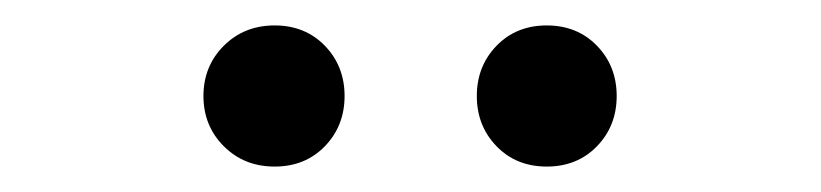

<svg xmlns="http://www.w3.org/2000/svg" viewBox="-20 -787 646 151"><path d="M196 -656Q172 -656 156 -672Q140 -688 140 -711.5Q140 -735 156 -751Q172 -767 196 -767Q220 -767 235.5 -751Q251 -735 251 -711.5Q251 -688 235.5 -672Q220 -656 196 -656ZM410 -656Q386 -656 370.5 -672Q355 -688 355 -711.5Q355 -735 370.5 -751Q386 -767 410 -767Q434 -767 449.5 -751Q465 -735 465 -711.5Q465 -688 449.5 -672Q434 -656 410 -656Z"/></svg>

Font: Resource Han Rounded JP
Style: Regular
Weight: 400
Designer: Cyano Hao (round all glyphs); Ryoko NISHIZUKA 西塚涼子 (kana, bopomofo & ideographs); Paul D. Hunt (Latin, Greek & Cyrillic)
Foundry: Cyano Hao
Version: 0.990